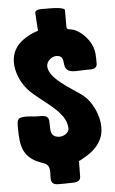

<svg xmlns="http://www.w3.org/2000/svg" viewBox="-58 -792 554 928"><g transform="rotate(-5 219.0 -328.0)"><path d="M215 97C230 97 244 96 257 96C285 96 295 85 295 69V65L296 -6C301 -6 352 -37 359 -44C402 -79 418 -117 418 -160C418 -215 388 -288 336 -325C280 -365 183 -418 183 -476C183 -500 209 -521 230 -521C294 -521 230 -440 316 -440C336 -440 352 -442 372 -442H388C409 -442 422 -448 422 -468C422 -504 423 -530 408 -561C393 -592 355 -639 305 -644C296 -645 292 -649 292 -658V-740C284 -756 201 -753 206 -753C182 -753 148 -757 148 -737C148 -731 154 -633 154 -654C154 -652 153 -650 150 -649C119 -640 83 -620 60 -597C35 -572 24 -540 24 -507C24 -459 47 -408 78 -373C136 -309 259 -252 259 -167C259 -146 234 -131 213 -131C178 -131 171 -154 171 -175C171 -186 170 -195 170 -206C170 -247 133 -236 101 -239C89 -240 77 -242 62 -242C16 -242 16 -231 16 -191C16 -102 25 -43 122 -11C149 -3 153 16 153 35C153 44 152 53 152 62C152 82 157 97 187 97Z"/></g></svg>

Font: HEYCLAY
Style: Regular
Weight: 400
Designer: Marcelo Magalhaes
Foundry: Marcelo Magalhães
Version: Version 1.300;hotconv 1.0.109;makeotfexe 2.5.65596